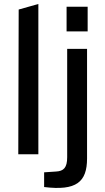

<svg xmlns="http://www.w3.org/2000/svg" viewBox="-20 -776 530 966"><path d="M173 -756 74 -728 72 0H173ZM202 165C364 185 418 140 418 21V-530H318V15C318 68 300 85 262 87L202 91ZM315 -618H421V-742H315Z"/></svg>

Font: Bisquit Text
Style: Regular
Weight: 400
Version: Version 1.004;Glyphs 3.2.3 (3260)